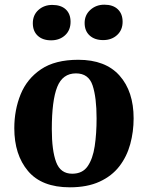

<svg xmlns="http://www.w3.org/2000/svg" viewBox="-20 -784 631 819"><path d="M278 15Q158 15 99.5 -54.5Q41 -124 41 -237Q41 -315 68 -381.5Q95 -448 155 -488.5Q215 -529 314 -529Q430 -529 490 -461.5Q550 -394 550 -279Q550 -222 535.5 -169Q521 -116 489 -74.5Q457 -33 404.5 -9Q352 15 278 15ZM288 -43Q332 -43 354 -75Q376 -107 384 -160.5Q392 -214 392 -279Q392 -368 375 -419.5Q358 -471 304 -471Q247 -471 224 -413Q201 -355 201 -233Q201 -142 219.5 -92.5Q238 -43 288 -43ZM341 -686Q341 -720 365.5 -742Q390 -764 425 -764Q462 -764 482.5 -744.5Q503 -725 503 -691Q503 -656 479.5 -634.5Q456 -613 420 -613Q384 -613 362.5 -632.5Q341 -652 341 -686ZM120 -685Q120 -720 144 -741.5Q168 -763 203 -763Q240 -763 260.5 -744Q281 -725 281 -691Q281 -655 257.5 -633.5Q234 -612 198 -612Q162 -612 141 -631.5Q120 -651 120 -685Z"/></svg>

Font: Literata 36pt
Style: Bold Italic
Weight: 700
Italic angle: -2°
Designer: Latin by Veronika Burian and Jose Scaglione. Greek by Irene Vlachou. Cyrillic by Vera Evstafieva
Foundry: TypeTogether
Version: Version 3.002